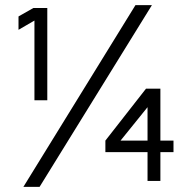

<svg xmlns="http://www.w3.org/2000/svg" viewBox="-20 -705 747 747"><path d="M110 -674 52 -641V-589L114 -625V-315H164V-674H110ZM604 -158V-360H548L390 -158V-113H554V-1H604V-113H655V-158H604ZM449 -158 554 -288V-158H449ZM507 -685 71 22H134L571 -685H507Z"/></svg>

Font: Maven Pro
Style: Medium
Weight: 500
Designer: Joe Prince
Foundry: Joe Prince
Version: Version 1.003